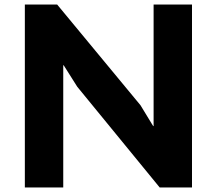

<svg xmlns="http://www.w3.org/2000/svg" viewBox="-20 -830 960 850"><path d="M830 0H687L322 -446L262 -541H260V0H90V-810H233L602 -364L658 -272H660V-810H830Z"/></svg>

Font: TypoPRO Sinkin Sans
Style: 700 Bold
Weight: 700
Designer: Keith Bates
Foundry: K-Type
Version: Sinkin Sans (version 1.0)  by Keith Bates   •   © 2014   www